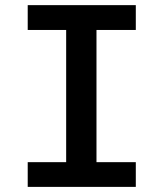

<svg xmlns="http://www.w3.org/2000/svg" viewBox="-20 -731 640 751"><path d="M88.4 -710.9H511.2V-613.8H357.4V-96.7H511.2V0H88.4V-96.7H238.8V-613.8H88.4Z"/></svg>

Font: TypoPRO Roboto Mono
Style: Regular
Weight: 500
Designer: Google
Version: Version 2.000986; 2015; ttfautohint (v1.3)